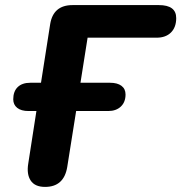

<svg xmlns="http://www.w3.org/2000/svg" viewBox="-20 -725 712 754"><path d="M157 9Q117 9 100.5 -16Q84 -41 91 -83L123 -289H92Q63 -289 47.5 -301.5Q32 -314 32 -335Q32 -366 49.5 -383Q67 -400 99 -400H141L177 -630Q189 -705 265 -705H604Q672 -705 672 -654Q672 -618 651.5 -597.5Q631 -577 595 -577H324L296 -400H412Q441 -400 457 -388Q473 -376 473 -354Q473 -324 454.5 -306.5Q436 -289 405 -289H279L244 -69Q231 9 157 9Z"/></svg>

Font: Nunito ExtraBold
Style: Italic
Weight: 800
Italic angle: -9°
Designer: Vernon Adams
Foundry: Vernon Adams
Version: Version 3.601; ttfautohint (v1.8.2.53-6de2)